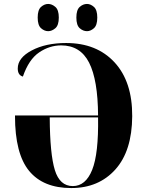

<svg xmlns="http://www.w3.org/2000/svg" viewBox="-20 -943 742 973"><path d="M341 10Q480 10 564.5 -84Q649 -178 650 -354Q651 -529 560.5 -627Q470 -725 315 -725Q212 -725 141 -687.5Q70 -650 70 -596Q70 -562 96 -555Q126 -642 178.5 -677.5Q231 -713 290 -713Q387 -713 431.5 -625.5Q476 -538 477 -358H56V-355Q56 -164 127.5 -77Q199 10 341 10ZM349 0Q283 0 258 -81Q233 -162 232 -348H477Q480 -164 447 -82Q414 0 349 0ZM421 -785Q439 -785 456 -800Q473 -815 473 -854Q473 -893 456 -908Q439 -923 421 -923Q401 -923 384 -908Q367 -893 367 -854Q367 -815 384 -800Q401 -785 421 -785ZM224 -785Q243 -785 260.5 -800Q278 -815 278 -854Q278 -893 260.5 -908Q243 -923 224 -923Q205 -923 188 -908Q171 -893 171 -854Q171 -815 188 -800Q205 -785 224 -785Z"/></svg>

Font: Noto Serif Display SemiCondensed Extra
Style: Regular
Weight: 800
Width: 4
Designer: Monotype Design Team
Foundry: Monotype Imaging Inc.
Version: Version 1.900